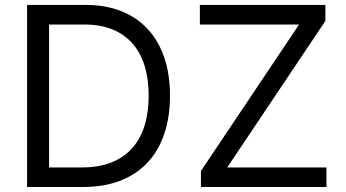

<svg xmlns="http://www.w3.org/2000/svg" viewBox="-20 -747 1384 767"><path d="M88.1 0V-727.3H322.4Q402 -727.3 464.5 -702.4Q527 -677.6 570.1 -630.9Q613.3 -584.2 636.2 -517Q659.1 -449.9 659.1 -365.1Q659.1 -279.8 636.2 -212.2Q613.3 -144.5 569.1 -97.3Q524.9 -50.1 460.2 -25Q395.6 0 312.5 0ZM306.8 -78.1Q374.6 -78.1 424.7 -98Q474.8 -117.9 508 -155Q541.2 -192.1 557.5 -245.4Q573.9 -298.7 573.9 -365.1Q573.9 -431.1 557.7 -483.8Q541.5 -536.6 509.2 -573.3Q476.9 -610.1 428.8 -629.6Q380.7 -649.1 316.8 -649.1H176.1V-78.1ZM782.7 -63.9 1174.7 -649.1H778.4V-727.3H1279.8V-663.4L887.8 -78.1H1284.1V0H782.7Z"/></svg>

Font: Interop
Style: Regular
Weight: 400
Designer: Rasmus Andersson, Google, Jang Haemin
Foundry: jhaemin
Version: Version 1.008